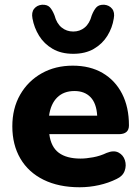

<svg xmlns="http://www.w3.org/2000/svg" viewBox="-20 -779 591 810"><path d="M289 -552Q238 -552 202 -573Q166 -594 145 -628Q124 -662 117 -701Q112 -727 124 -742Q136 -757 157 -759Q179 -760 190 -748.5Q201 -737 210 -714Q219 -680 240 -663Q261 -646 289 -646Q317 -646 337.5 -663Q358 -680 367 -714Q376 -737 387 -748.5Q398 -760 420 -759Q441 -757 453 -742Q465 -727 460 -701Q454 -662 433 -628Q412 -594 376 -573Q340 -552 289 -552ZM316 11Q228 11 164 -20.5Q100 -52 66 -110Q32 -168 32 -246Q32 -322 65 -379.5Q98 -437 155.5 -469.5Q213 -502 287 -502Q360 -502 413 -471Q466 -440 495 -383.5Q524 -327 524 -250Q524 -213 481 -213H188Q195 -159 228 -134.5Q261 -110 320 -110Q343 -110 373 -115.5Q403 -121 430 -134Q460 -146 480 -135.5Q500 -125 507 -103Q514 -81 506 -58.5Q498 -36 472 -24Q438 -7 397.5 2Q357 11 316 11ZM187 -291H390Q387 -343 362 -369Q337 -395 294 -395Q249 -395 221.5 -368Q194 -341 187 -291Z"/></svg>

Font: Chiron GoRound TC EB
Style: Regular
Weight: 700
Designer: Ryoko NISHIZUKA 西塚涼子 (kana, bopomofo & ideographs); Paul D. Hunt (Latin, Greek & Cyrillic); Sandoll Communications 산돌커뮤니
Foundry: Adobe
Version: Version 1.000;hotconv 1.1.1;makeotfexe 2.6.0